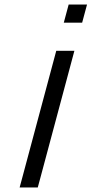

<svg xmlns="http://www.w3.org/2000/svg" viewBox="-20 -807 404 847"><path d="M301.4 -707H302.4H342.4L363.9 -787H323.9H322.9H282.9L261.4 -707ZM217.5 -543 77.4 -20 66.6 20H146.6L157.4 -20L297.5 -543L308.2 -583H228.2Z"/></svg>

Font: Nordica Advanced
Style: RegularObl
Weight: 300
Version: Version 1.07